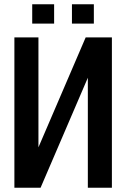

<svg xmlns="http://www.w3.org/2000/svg" viewBox="-20 -874 588 894"><path d="M501 0H389V-512L169 0H47V-700H159V-188L379 -700H501ZM130 -764V-854H232V-764ZM315 -764V-854H417V-764Z"/></svg>

Font: Tektur SemiCondensed Medium
Style: Regular
Weight: 500
Width: 4
Designer: Adam Jagosz
Foundry: Adam Jagosz
Version: Version 1.005;gftools[0.9.30]